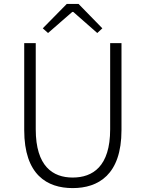

<svg xmlns="http://www.w3.org/2000/svg" viewBox="-20 -950 745 983"><path d="M352 13C483 13 602 -55 602 -284V-729H544V-288C544 -98 455 -41 352 -41C251 -41 163 -98 163 -288V-729H104V-284C104 -55 221 13 352 13ZM226 -781 350 -889H355L478 -781L504 -805L382 -930H322L199 -805Z"/></svg>

Font: Noto Sans TC Light
Style: Regular
Weight: 300
Designer: Ryoko NISHIZUKA 西塚涼子 (kana, bopomofo & ideographs); Paul D. Hunt (Latin, Greek & Cyrillic); Sandoll Communications 산돌커뮤니
Foundry: Adobe
Version: Version 2.004;hotconv 1.0.118;makeotfexe 2.5.65603